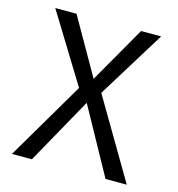

<svg xmlns="http://www.w3.org/2000/svg" viewBox="-103 -778 807 869"><g transform="rotate(15 300.0 -344.0)"><path d="M49.5 -688.5H149L300 -424L451.5 -688.5H545.5L350 -371.5L569 0H469.5L298 -311L124.5 0H31L247 -367Z"/></g></svg>

Font: Fira Code Light
Style: Regular
Weight: 400
Monospace: yes
Version: Version 5.002